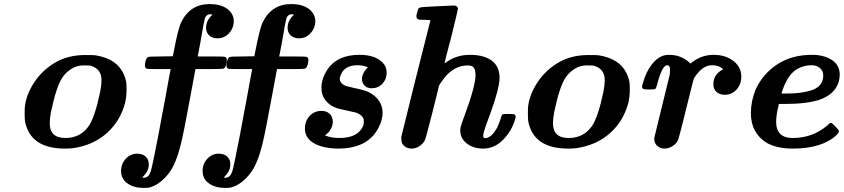

<svg xmlns="http://www.w3.org/2000/svg" viewBox="-20 -721 4140 942"><path d="M138 -301Q177 -368 243 -409.5Q309 -451 397 -451Q438 -451 445 -450Q576 -431 599 -320Q601 -308 601 -282Q601 -248 594 -217Q570 -126 503 -67Q436 -8 338 6Q322 8 298 8Q130 8 103 -124Q101 -136 101 -162V-178Q101 -237 138 -301ZM224 -116Q224 -44 301 -44Q376 -44 417 -105Q446 -149 472 -273Q478 -304 478 -328Q478 -384 423 -399Q419 -400 396 -400H387Q356 -400 328.5 -382Q301 -364 285 -339Q256 -295 230 -171Q224 -139 224 -116Z M654 33Q679 33 694.5 47Q710 61 710 85Q710 117 685 142Q678 149 678 150Q682 150 686 151Q711 151 721 115Q728 91 758 -63Q759 -69 763.5 -93Q768 -117 776 -160.5Q784 -204 790 -234Q816 -379 817 -380V-382H761Q705 -382 700 -384Q691 -388 691 -398Q691 -418 700 -436Q704 -440 706 -441Q711 -444 769 -444L828 -445L832 -466Q854 -581 869 -612Q913 -701 1008 -701Q1073 -701 1105 -669Q1127 -647 1127 -618Q1127 -584 1104 -558.5Q1081 -533 1047 -533Q1022 -533 1006.5 -547Q991 -561 991 -585Q991 -620 1022 -649Q1018 -651 1012 -651Q993 -651 986 -633Q980 -614 963 -512Q960 -498 957 -480.5Q954 -463 952 -454L950 -446V-444H1015Q1079 -444 1084 -442Q1093 -438 1093 -428Q1093 -408 1084 -390Q1080 -386 1078 -385Q1074 -382 1007 -382H939L915 -253Q882 -72 867 -12Q844 80 812 124Q768 184 713 199Q703 201 684 201Q637 201 605.5 179Q574 157 574 118Q574 83 597 58Q620 33 654 33Z M1054 33Q1079 33 1094.5 47Q1110 61 1110 85Q1110 117 1085 142Q1078 149 1078 150Q1082 150 1086 151Q1111 151 1121 115Q1128 91 1158 -63Q1159 -69 1163.5 -93Q1168 -117 1176 -160.5Q1184 -204 1190 -234Q1216 -379 1217 -380V-382H1161Q1105 -382 1100 -384Q1091 -388 1091 -398Q1091 -418 1100 -436Q1104 -440 1106 -441Q1111 -444 1169 -444L1228 -445L1232 -466Q1254 -581 1269 -612Q1313 -701 1408 -701Q1473 -701 1505 -669Q1527 -647 1527 -618Q1527 -584 1504 -558.5Q1481 -533 1447 -533Q1422 -533 1406.5 -547Q1391 -561 1391 -585Q1391 -620 1422 -649Q1418 -651 1412 -651Q1393 -651 1386 -633Q1380 -614 1363 -512Q1360 -498 1357 -480.5Q1354 -463 1352 -454L1350 -446V-444H1415Q1479 -444 1484 -442Q1493 -438 1493 -428Q1493 -408 1484 -390Q1480 -386 1478 -385Q1474 -382 1407 -382H1339L1315 -253Q1282 -72 1267 -12Q1244 80 1212 124Q1168 184 1113 199Q1103 201 1084 201Q1037 201 1005.5 179Q974 157 974 118Q974 83 997 58Q1020 33 1054 33Z M1574 -57Q1604 -44 1645 -44Q1737 -44 1762 -104Q1765 -113 1765 -124Q1765 -135 1763 -140Q1755 -157 1729 -168Q1727 -169 1682.5 -178.5Q1638 -188 1634 -190Q1600 -201 1578.5 -227Q1557 -253 1557 -291Q1557 -334 1587 -381Q1635 -452 1744 -452Q1822 -452 1859 -412Q1877 -393 1877 -364Q1877 -332 1856 -310Q1835 -288 1803 -288Q1781 -288 1768.5 -301.5Q1756 -315 1756 -334Q1756 -362 1785 -391Q1762 -401 1734 -401Q1675 -401 1655 -360Q1647 -344 1647 -334Q1647 -322 1657 -312Q1664 -304 1674 -300.5Q1684 -297 1719 -289Q1774 -278 1795 -266Q1857 -230 1857 -167Q1857 -142 1846 -114Q1798 8 1639 8Q1607 8 1572 1Q1526 -9 1501 -32.5Q1476 -56 1476 -90Q1476 -127 1499 -152Q1522 -177 1558 -177Q1583 -177 1598 -162Q1613 -147 1613 -121Q1609 -80 1574 -57Z M2000 8Q1978 8 1963.5 -4.5Q1949 -17 1949 -38V-50Q2005 -280 2092 -622H2088Q2087 -622 2083 -622.5Q2079 -623 2072.5 -623.5Q2066 -624 2061 -624Q2056 -624 2050 -624Q2044 -624 2040 -624.5Q2036 -625 2035 -625Q2023 -628 2023 -642Q2023 -647 2027 -661.5Q2031 -676 2033 -679Q2037 -684 2047.5 -685.5Q2058 -687 2121 -690Q2193 -694 2206 -694Q2224 -694 2227 -679Q2227 -674 2195 -544Q2161 -415 2161 -411Q2161 -410 2162.5 -411Q2164 -412 2167 -414Q2218 -452 2286 -452Q2353 -452 2392 -424Q2431 -396 2431 -338Q2431 -327 2427 -303Q2417 -247 2372 -127Q2351 -71 2351 -56Q2351 -43 2359 -43Q2377 -43 2395 -61Q2421 -87 2436 -138Q2441 -156 2444.5 -159Q2448 -162 2468 -162H2475Q2499 -162 2503 -160Q2510 -156 2510 -148Q2510 -144 2507 -135Q2491 -79 2448.5 -35.5Q2406 8 2350 8Q2303 8 2270.5 -17Q2238 -42 2238 -82Q2238 -97 2253 -137Q2313 -297 2313 -352Q2313 -377 2305 -388.5Q2297 -400 2275 -400Q2209 -400 2160 -339Q2135 -306 2133 -298Q2133 -294 2101 -167.5Q2069 -41 2064 -32Q2055 -15 2037 -3.5Q2019 8 2000 8Z M2607 -301Q2646 -368 2712 -409.5Q2778 -451 2866 -451Q2907 -451 2914 -450Q3045 -431 3068 -320Q3070 -308 3070 -282Q3070 -248 3063 -217Q3039 -126 2972 -67Q2905 -8 2807 6Q2791 8 2767 8Q2599 8 2572 -124Q2570 -136 2570 -162V-178Q2570 -237 2607 -301ZM2693 -116Q2693 -44 2770 -44Q2845 -44 2886 -105Q2915 -149 2941 -273Q2947 -304 2947 -328Q2947 -384 2892 -399Q2888 -400 2865 -400H2856Q2825 -400 2797.5 -382Q2770 -364 2754 -339Q2725 -295 2699 -171Q2693 -139 2693 -116Z M3267 -376V-382Q3267 -401 3254 -401Q3228 -401 3204 -306Q3199 -288 3195.5 -285Q3192 -282 3172 -282H3165Q3141 -282 3137 -284Q3130 -288 3130 -296Q3130 -300 3133 -309Q3149 -368 3178 -405Q3207 -442 3242 -450Q3252 -452 3262 -452Q3319 -452 3359 -417L3367 -409L3375 -415Q3422 -452 3482 -452Q3527 -452 3561 -433.5Q3595 -415 3609 -384Q3617 -366 3617 -345Q3617 -308 3594 -282Q3571 -256 3535 -256Q3511 -256 3495.5 -270Q3480 -284 3480 -308Q3480 -357 3528 -381Q3508 -401 3474 -401Q3450 -401 3430 -387Q3409 -374 3386 -339Q3383 -335 3366.5 -267.5Q3350 -200 3331.5 -126.5Q3313 -53 3308 -38Q3301 -18 3281 -5Q3261 8 3240 8Q3220 8 3205 -5Q3190 -18 3190 -38V-44Q3190 -46 3228 -200L3266 -355Q3266 -357 3266.5 -364.5Q3267 -372 3267 -376Z M3788 -123Q3788 -44 3869 -44Q3968 -44 4039 -106Q4051 -118 4056 -118Q4062 -118 4074 -105Q4095 -84 4096 -79Q4097 -71 4085 -59Q4014 8 3869 8Q3792 8 3742 -20Q3664 -68 3664 -166Q3664 -224 3687 -281Q3722 -358 3793 -405Q3864 -452 3964 -452Q4022 -452 4061 -427Q4100 -402 4100 -354Q4100 -339 4095 -320Q4077 -259 4002 -232Q3939 -211 3831 -211H3801L3799 -200Q3788 -157 3788 -123ZM4019 -351Q4019 -373 4003 -387Q3987 -401 3962 -401Q3928 -401 3898 -386Q3843 -360 3814 -262H3836Q3874 -262 3903 -265.5Q3932 -269 3960 -277.5Q3988 -286 4003.5 -304.5Q4019 -323 4019 -351Z"/></svg>

Font: KaTeX_Main
Style: Bold Italic
Weight: 700
Version: Version 1.1; ttfautohint (v1.3)